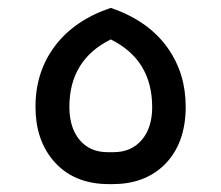

<svg xmlns="http://www.w3.org/2000/svg" viewBox="-20 -467 561 487"><path d="M256 0Q165 0 114 -61Q70 -114 70 -196Q70 -285 119.5 -350.5Q169 -416 261 -447Q358 -414 407 -343Q451 -280 451 -196Q451 -101 395 -47Q345 0 266 0ZM253 -81H268Q313 -81 339.5 -112Q366 -143 366 -195Q366 -315 261 -367Q156 -315 156 -196Q156 -143 182 -112Q208 -81 253 -81Z"/></svg>

Font: Space Grotesk Medium
Style: Regular
Weight: 500
Designer: Florian Karsten
Foundry: Florian Karsten
Version: Version 2.000